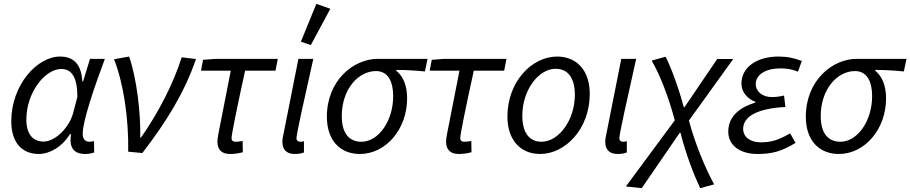

<svg xmlns="http://www.w3.org/2000/svg" viewBox="-20 -794 4765 1005"><path d="M183 12C240 12 305 -25 347 -93H351C350 -79 349 -65 349 -58C351 -6 382 12 425 12C445 12 458 9 473 4L472 -56C466 -54 458 -52 448 -52C423 -52 413 -70 413 -94C413 -160 473 -337 529 -486H451L415 -368H411C406 -457 366 -498 294 -498C174 -498 39 -349 39 -159C39 -49 94 12 183 12ZM208 -53C153 -53 118 -91 118 -168C118 -311 216 -433 301 -433C356 -433 385 -388 385 -287L363 -203C344 -129 271 -53 208 -53Z M651 0 725 7C853 -159 946 -311 1006 -485L931 -494C888 -356 806 -199 718 -74H714C717 -201 696 -382 656 -498L577 -484C626 -358 654 -179 651 0Z M1184 12C1213 12 1230 8 1251 3L1250 -56C1233 -53 1225 -52 1213 -52C1200 -52 1192 -58 1192 -71C1192 -90 1221 -233 1263 -424H1422L1434 -486H1110L1043 -481L1032 -424H1188L1123 -93C1120 -77 1118 -63 1118 -52C1118 -11 1140 12 1184 12Z M1523 12C1543 12 1558 9 1571 4V-55C1562 -52 1556 -52 1552 -52C1540 -52 1532 -58 1532 -71C1532 -93 1570 -263 1620 -486H1542L1464 -93C1460 -77 1458 -63 1458 -52C1458 -11 1480 12 1523 12ZM1607 -558 1709 -748 1636 -774 1555 -576Z M1864 12C1999 12 2111 -117 2111 -279C2111 -347 2090 -395 2054 -424V-428C2105 -428 2152 -425 2204 -420L2218 -486H1958C1830 -486 1691 -373 1691 -183C1691 -55 1764 12 1864 12ZM1872 -52C1810 -52 1769 -93 1769 -186C1769 -328 1856 -422 1948 -422C2012 -422 2038 -366 2038 -291C2038 -159 1960 -52 1872 -52Z M2381 12C2410 12 2427 8 2448 3L2447 -56C2430 -53 2422 -52 2410 -52C2397 -52 2389 -58 2389 -71C2389 -90 2418 -233 2460 -424H2619L2631 -486H2307L2240 -481L2229 -424H2385L2320 -93C2317 -77 2315 -63 2315 -52C2315 -11 2337 12 2381 12Z M2807 12C2939 12 3067 -119 3067 -303C3067 -424 3000 -498 2896 -498C2764 -498 2636 -367 2636 -183C2636 -62 2704 12 2807 12ZM2815 -52C2750 -52 2714 -100 2714 -188C2714 -324 2800 -434 2888 -434C2953 -434 2989 -386 2989 -298C2989 -163 2903 -52 2815 -52Z M3213 12C3233 12 3248 9 3261 4V-55C3252 -52 3246 -52 3242 -52C3230 -52 3222 -58 3222 -71C3222 -93 3260 -263 3310 -486H3232L3154 -93C3150 -77 3148 -63 3148 -52C3148 -11 3170 12 3213 12Z M3339 191 3538 -99H3542C3570 14 3615 128 3645 191L3718 171C3675 93 3620 -36 3586 -163L3818 -485H3734L3563 -233H3559C3534 -329 3493 -441 3464 -497L3391 -477C3435 -402 3481 -283 3512 -164L3256 182Z M3945 12C4019 12 4071 -1 4144 -46L4116 -96C4055 -61 4017 -49 3963 -49C3906 -49 3870 -77 3870 -120C3870 -180 3936 -226 4091 -234L4084 -294C4059 -288 4041 -286 4019 -286C3972 -286 3936 -314 3936 -354C3936 -405 3991 -436 4063 -436C4097 -436 4121 -433 4157 -419L4177 -475C4136 -490 4102 -498 4055 -498C3947 -498 3861 -446 3861 -356C3861 -310 3895 -275 3934 -261V-257C3863 -236 3792 -192 3792 -105C3792 -34 3852 12 3945 12Z M4371 12C4506 12 4618 -117 4618 -279C4618 -347 4597 -395 4561 -424V-428C4612 -428 4659 -425 4711 -420L4725 -486H4465C4337 -486 4198 -373 4198 -183C4198 -55 4271 12 4371 12ZM4379 -52C4317 -52 4276 -93 4276 -186C4276 -328 4363 -422 4455 -422C4519 -422 4545 -366 4545 -291C4545 -159 4467 -52 4379 -52Z"/></svg>

Font: Source Sans Pro
Style: Italic
Weight: 400
Italic angle: -11°
Designer: Paul D. Hunt
Foundry: Adobe Systems Incorporated
Version: Version 3.006;hotconv 1.0.111;makeotfexe 2.5.65597